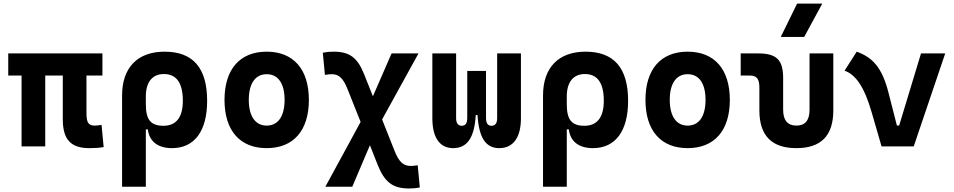

<svg xmlns="http://www.w3.org/2000/svg" viewBox="-20 -815 5313 1069"><path d="M477.5 9.8C512.2 9.8 529.8 8.3 557.1 3.9L545.4 -119.6C529.3 -117.2 518.1 -115.7 506.8 -115.7C468.8 -115.7 461.4 -137.7 461.4 -189V-394.5H550.3V-517.6H25.9V-394.5H100.1V0H231.9V-394.5H329.6V-151.4C329.6 -38.6 373.5 9.8 477.5 9.8Z M937.5 9.8C1062 9.8 1133.3 -84 1133.3 -253.9C1133.3 -436.5 1054.7 -527.3 896.5 -527.3C745.6 -527.3 659.7 -438.5 659.7 -283.2V224.6H792V-94.7H803.2C811.5 -25.4 861.3 9.8 937.5 9.8ZM792 -234.9V-278.8C792 -357.4 828.1 -402.8 892.6 -402.8C962.4 -402.8 998 -353.5 998 -253.9C998 -161.6 960.9 -114.7 890.1 -114.7C817.9 -114.7 792 -149.9 792 -234.9Z M1464.8 9.8C1613.8 9.8 1699.7 -87.9 1699.7 -258.8C1699.7 -429.7 1613.8 -527.3 1464.8 -527.3C1315.9 -527.3 1230 -429.7 1230 -258.8C1230 -87.9 1315.9 9.8 1464.8 9.8ZM1464.8 -115.7C1401.9 -115.7 1365.2 -167.5 1365.2 -258.8C1365.2 -350.6 1401.9 -401.9 1464.8 -401.9C1528.3 -401.9 1564.5 -350.6 1564.5 -258.8C1564.5 -167.5 1528.3 -115.7 1464.8 -115.7Z M2257.3 234.4C2276.9 234.4 2298.8 232.9 2317.4 228.5L2305.7 105C2293 107.9 2276.4 108.9 2267.1 108.9C2226.1 108.9 2201.7 87.4 2177.2 25.9L2107.4 -149.9L2310.1 -517.6H2160.2L2056.2 -278.8L2007.8 -400.4C1970.7 -494.1 1926.8 -527.3 1837.4 -527.3C1814.5 -527.3 1798.8 -525.9 1777.3 -521.5L1789.1 -397.9C1805.2 -400.9 1815.9 -401.9 1827.6 -401.9C1866.7 -401.9 1891.1 -379.4 1915 -318.8L1987.8 -136.2L1791.5 224.6H1941.4L2039.6 -6.3L2082.5 102.1C2121.1 199.2 2166.5 234.4 2257.3 234.4Z M2759.8 9.8C2837.9 9.8 2880.4 -50.3 2880.4 -156.2V-517.6H2748V-156.2C2748 -129.9 2737.3 -114.7 2717.3 -114.7C2696.8 -114.7 2686 -127 2686 -159.7V-419.9H2581.5V-159.7C2581.5 -127 2570.8 -114.7 2550.8 -114.7C2530.3 -114.7 2519.5 -129.9 2519.5 -156.2V-517.6H2387.2V-156.2C2387.2 -50.3 2427.7 9.8 2502.9 9.8C2579.6 9.8 2621.1 -45.4 2628.9 -174.3H2638.7C2646.5 -45.4 2686 9.8 2759.8 9.8Z M3281.2 9.8C3405.8 9.8 3477.1 -84 3477.1 -253.9C3477.1 -436.5 3398.4 -527.3 3240.2 -527.3C3089.4 -527.3 3003.4 -438.5 3003.4 -283.2V224.6H3135.7V-94.7H3147C3155.3 -25.4 3205.1 9.8 3281.2 9.8ZM3135.7 -234.9V-278.8C3135.7 -357.4 3171.9 -402.8 3236.3 -402.8C3306.2 -402.8 3341.8 -353.5 3341.8 -253.9C3341.8 -161.6 3304.7 -114.7 3233.9 -114.7C3161.6 -114.7 3135.7 -149.9 3135.7 -234.9Z M3808.6 9.8C3957.5 9.8 4043.5 -87.9 4043.5 -258.8C4043.5 -429.7 3957.5 -527.3 3808.6 -527.3C3659.7 -527.3 3573.7 -429.7 3573.7 -258.8C3573.7 -87.9 3659.7 9.8 3808.6 9.8ZM3808.6 -115.7C3745.6 -115.7 3709 -167.5 3709 -258.8C3709 -350.6 3745.6 -401.9 3808.6 -401.9C3872.1 -401.9 3908.2 -350.6 3908.2 -258.8C3908.2 -167.5 3872.1 -115.7 3808.6 -115.7Z M4414.1 9.8C4551.3 9.8 4619.6 -59.6 4619.6 -200.2V-517.6H4487.3V-204.1C4487.3 -145.5 4463.4 -115.7 4414.1 -115.7C4365.2 -115.7 4340.3 -145.5 4340.3 -204.1V-380.9C4340.3 -481.4 4303.7 -517.6 4201.7 -517.6H4104V-394.5H4153.3C4193.4 -394.5 4208 -376.5 4208 -326.2V-200.2C4208 -59.6 4276.9 9.8 4414.1 9.8ZM4327.1 -609.4H4457.5L4558.1 -794.9H4418Z M4888.2 0H5067.4L5242.7 -517.6H5107.9L4986.3 -116.2H4973.6L4927.2 -297.9C4890.1 -444.3 4835 -496.1 4750 -527.3L4682.1 -421.4C4744.1 -400.4 4792.5 -330.6 4833 -190.4Z"/></svg>

Font: CaskaydiaCove Nerd Font
Style: Bold
Weight: 700
Designer: Aaron Bell
Foundry: Saja Typeworks
Version: Version 2111.1;Nerd Fonts 2.3.0